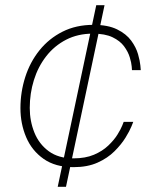

<svg xmlns="http://www.w3.org/2000/svg" viewBox="-20 -636 611 742"><path d="M235 86H203L352 -616H384ZM264 10Q194 10 148.5 -22Q103 -54 81 -106Q59 -158 59 -218Q59 -280 77.5 -338Q96 -396 132.5 -441.5Q169 -487 221.5 -513.5Q274 -540 341 -540Q397 -540 432.5 -522.5Q468 -505 487 -479Q506 -453 513.5 -426.5Q521 -400 522.5 -382.5Q524 -365 524 -365H490Q490 -365 489 -379Q488 -393 481.5 -414.5Q475 -436 459.5 -457Q444 -478 415 -492Q386 -506 339 -506Q281 -506 235.5 -482.5Q190 -459 158.5 -418.5Q127 -378 111 -326.5Q95 -275 95 -219Q95 -168 113 -123.5Q131 -79 168.5 -51.5Q206 -24 264 -24Q310 -24 343 -38Q376 -52 398.5 -73.5Q421 -95 434 -116Q447 -137 452.5 -151Q458 -165 458 -165H495Q495 -165 488 -147.5Q481 -130 465 -104Q449 -78 422.5 -51.5Q396 -25 357 -7.5Q318 10 264 10Z"/></svg>

Font: Be Vietnam Pro Variable Thin
Style: Italic
Weight: 100
Italic angle: -12°
Designer: Lam Bao, Tony Le, Vietanh Nguyen
Foundry: Yellow Type Foundry
Version: Version 1.002